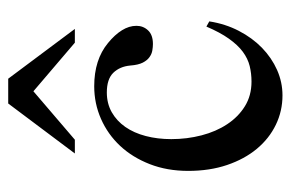

<svg xmlns="http://www.w3.org/2000/svg" viewBox="-144 -574 731 484"><g transform="rotate(-90 222.0 -331.5)"><path d="M410.6 -169.9Q404.3 -129.4 386.7 -95.5Q369.1 -61.5 344 -37.1Q318.8 -12.7 288.1 1Q257.3 14.6 224.1 14.6Q184.6 14.6 149.9 -2.2Q115.2 -19 89.4 -50Q63.5 -81.1 48.6 -125Q33.7 -168.9 33.7 -223.1Q33.7 -276.4 50.8 -320.1Q67.9 -363.8 96.9 -394.8Q126 -425.8 164.8 -442.9Q203.6 -460 247.1 -460Q314 -460 356 -425.3Q377 -408.2 388.2 -390.1Q399.4 -372.1 399.4 -353.5Q399.4 -336.4 387.9 -324.2Q376.5 -312 353.5 -312Q346.2 -312 337.4 -313.5Q328.6 -314.9 320.6 -320.6Q312.5 -326.2 306.6 -337.6Q300.8 -349.1 299.3 -369.1Q296.9 -395.5 281 -411.9Q265.1 -428.2 231.4 -428.2Q203.6 -428.2 181.6 -415.8Q159.7 -403.3 144.5 -381.6Q129.4 -359.9 121.6 -330.1Q113.8 -300.3 113.8 -265.6Q113.8 -226.1 123.3 -189.5Q132.8 -152.8 151.4 -124.8Q169.9 -96.7 196.8 -80.1Q223.6 -63.5 258.8 -63.5Q279.3 -63.5 298.1 -68.1Q316.9 -72.8 334 -85.4Q351.1 -98.1 366.9 -120.4Q382.8 -142.6 397.5 -177.2ZM356.9 -508.8 234.4 -613.3 112.3 -508.8H77.6L203.6 -676.8H266.1L391.6 -508.8Z"/></g></svg>

Font: Doulos SIL Am
Style: Regular
Weight: 400
Designer: Walt Agee, Victor Gaultney, Peter Martin, Debbi Hosken, Becca Hirsbrunner
Foundry: SIL International
Version: Version 5.000